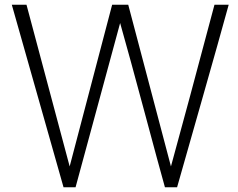

<svg xmlns="http://www.w3.org/2000/svg" viewBox="-20 -790 1002 810"><path d="M298.8 0H248Q211.4 -129.4 138.9 -385Q66.4 -640.6 29.8 -770H91.8L273.9 -87.9Q289.6 -148.9 453.1 -770H521L701.2 -87.9Q771.5 -343.3 884.8 -770H944.8Q904.3 -622.6 829.1 -358.6Q753.9 -94.7 727.1 0H675.8Q650.4 -90.3 588.9 -320.1Q527.3 -549.8 486.8 -692.9Z"/></svg>

Font: Junction Light
Style: Regular
Weight: 300
Designer: Caroline Hadilaksono
Foundry: Caroline Hadilaksono
Version: Version 1.002